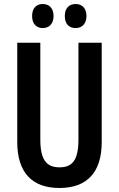

<svg xmlns="http://www.w3.org/2000/svg" viewBox="-20 -927 593 957"><path d="M140 -847C140 -808 162 -787 193 -787C225 -787 247 -809 247 -847C247 -886 225 -907 193 -907C162 -907 140 -887 140 -847ZM303 -847C303 -808 324 -787 357 -787C389 -787 411 -809 411 -847C411 -886 389 -907 357 -907C325 -907 303 -887 303 -847ZM487 -219V-714H371V-232C371 -128 340 -93 277 -93C215 -93 181 -126 181 -231V-714H66V-219C66 -67 140 10 276 10C414 10 487 -68 487 -219Z"/></svg>

Font: Noto Sans Gujarati ExtraCondensed SemiBold
Style: Regular
Weight: 600
Width: 2
Designer: Jelle Bosma - Monotype Design Team, Universal Thirst
Foundry: Monotype Imaging Inc.
Version: Version 2.106